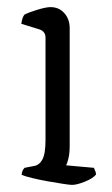

<svg xmlns="http://www.w3.org/2000/svg" viewBox="-20 -520 314 540"><path d="M183 0Q176 0 157 -3Q138 -6 115 -10Q92 -14 71.5 -19Q51 -24 41 -28Q41 -35 43.5 -40Q46 -45 49 -48L75 -53Q90 -55 99 -71Q108 -87 108 -126V-414Q108 -431 92 -437L40 -453Q41 -462 43.5 -469Q46 -476 49 -479Q63 -486 86.5 -493Q110 -500 122 -500Q146 -500 161 -483Q176 -466 176 -441V-111Q176 -89 172.5 -74.5Q169 -60 166 -55L244 -48Q245 -45 247.5 -40Q250 -35 250 -29Q241 -18 218.5 -9Q196 0 183 0Z"/></svg>

Font: Texturina 72pt Light
Style: Regular
Weight: 300
Designer: Guillermo Torres Carreño
Foundry: Omnibus-Type
Version: Version 1.002; ttfautohint (v1.8.3)